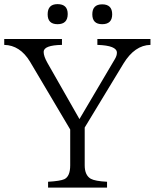

<svg xmlns="http://www.w3.org/2000/svg" viewBox="-23 -900 734 911"><path d="M690.9 -687Q616.2 -685.5 563 -598.6L378.9 -294.9V-115.7Q378.9 -68.4 407.7 -51.8Q428.2 -40.5 484.9 -37.6V-9.8H205.1V-37.6Q262.7 -41 282.2 -49.8Q310.1 -63 310.1 -115.7V-285.6L119.1 -607.9Q71.8 -685.5 -2.9 -687V-714.8H271V-687Q184.1 -685.5 184.1 -653.8Q184.1 -633.3 202.1 -601.6L354 -335L522 -619.6Q531.7 -635.7 531.7 -649.9Q531.7 -684.1 439 -687V-714.8H690.9ZM250 -880.4Q298.3 -880.4 298.3 -833.5Q298.3 -785.2 250 -785.2Q203.1 -785.2 203.1 -832Q203.1 -880.4 250 -880.4ZM461.9 -879.4Q509.3 -879.4 509.3 -832Q509.3 -785.2 461.9 -785.2Q415 -785.2 415 -832Q415 -879.4 461.9 -879.4Z"/></svg>

Font: I.Ming
Style: Regular
Weight: 400
Designer: Ichiten Fonts Project
Version: Version 5.10 Mar 24, 2018